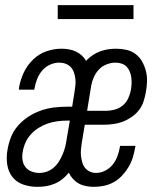

<svg xmlns="http://www.w3.org/2000/svg" viewBox="-20 -717 634 745"><path d="M125 8Q96 8 70 -1Q44 -10 28 -30.5Q12 -51 8 -79Q4 -107 9 -135Q13 -160 22.5 -184.5Q32 -209 50 -229.5Q68 -250 91.5 -265Q115 -280 140 -288.5Q165 -297 190 -300Q215 -303 241 -303H260L269 -359Q271 -372 272.5 -385Q274 -398 272.5 -411Q271 -424 267 -435.5Q263 -447 255 -456Q247 -465 235 -469.5Q223 -474 209 -474Q192 -474 174 -466Q156 -458 143.5 -443Q131 -428 124 -410Q117 -392 114 -375L113 -369H54Q53 -371 53.5 -373Q54 -375 54 -378Q59 -407 72 -435Q85 -463 108 -485.5Q131 -508 160 -518Q189 -528 218 -528Q233 -528 247.5 -525.5Q262 -523 274.5 -517Q287 -511 297 -502Q307 -493 314 -481Q325 -493 339 -502.5Q353 -512 368 -517.5Q383 -523 398.5 -525.5Q414 -528 430 -528Q451 -528 471 -523.5Q491 -519 506.5 -507Q522 -495 531.5 -478Q541 -461 546 -442Q551 -423 550.5 -402Q550 -381 546 -360Q543 -342 537 -323.5Q531 -305 519 -289.5Q507 -274 490 -262.5Q473 -251 455.5 -244.5Q438 -238 419 -235.5Q400 -233 382 -233H309L297 -161Q295 -148 294 -135Q293 -122 294.5 -110Q296 -98 299.5 -86Q303 -74 310.5 -65Q318 -56 329 -51Q340 -46 353 -46Q371 -46 388.5 -55Q406 -64 417.5 -78.5Q429 -93 435.5 -110.5Q442 -128 445 -146L446 -151H506L504 -143Q501 -124 495 -105Q489 -86 478.5 -68.5Q468 -51 453.5 -35.5Q439 -20 421 -10Q403 0 383 4Q363 8 344 8Q329 8 313.5 5Q298 2 285.5 -5Q273 -12 263 -23Q253 -34 247 -47Q236 -33 222 -22Q208 -11 191.5 -4Q175 3 158 5.5Q141 8 125 8ZM318 -287H391Q407 -287 424.5 -291.5Q442 -296 456 -307.5Q470 -319 477.5 -335.5Q485 -352 488 -368Q490 -381 490.5 -393Q491 -405 489.5 -416.5Q488 -428 483.5 -439Q479 -450 471.5 -458Q464 -466 452.5 -470Q441 -474 428 -474Q412 -474 394.5 -467.5Q377 -461 364.5 -448Q352 -435 344.5 -418.5Q337 -402 334 -385ZM133 -46Q148 -46 163 -51.5Q178 -57 190 -68Q202 -79 210 -92.5Q218 -106 224 -120.5Q230 -135 233.5 -149.5Q237 -164 239 -179L251 -249H241Q222 -249 203 -246.5Q184 -244 166 -238Q148 -232 131 -221.5Q114 -211 100.5 -196.5Q87 -182 79 -164Q71 -146 68 -127Q65 -111 67.5 -95.5Q70 -80 79 -68.5Q88 -57 102.5 -51.5Q117 -46 133 -46ZM204 -643V-697H498V-643Z"/></svg>

Font: Iosevka QP Light
Style: Italic
Weight: 300
Italic angle: -9°
Designer: Belleve Invis
Foundry: Belleve Invis
Version: Version 20.0.0; ttfautohint (v1.8.4)